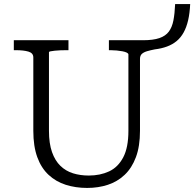

<svg xmlns="http://www.w3.org/2000/svg" viewBox="-20 -908 956 945"><path d="M144 -264V-625Q144 -647 120 -654Q96 -661 59 -661H48V-710H317V-661H308Q294 -661 278.5 -660.5Q263 -660 250 -658.5Q237 -657 229 -655.5Q221 -654 221 -651V-264Q221 -202 236 -159.5Q251 -117 277.5 -91.5Q304 -66 339.5 -55Q375 -44 417 -44Q473 -44 517 -64.5Q561 -85 586.5 -133.5Q612 -182 612 -264V-640Q612 -645 604 -649Q596 -653 583 -655.5Q570 -658 554.5 -659.5Q539 -661 525 -661H516V-710H684Q734 -710 764.5 -720.5Q795 -731 811 -752.5Q827 -774 833.5 -807.5Q840 -841 842 -888H916Q914 -843 906 -808.5Q898 -774 884 -748.5Q870 -723 849.5 -706Q829 -689 802 -679Q775 -669 742 -665Q721 -661 704 -656Q687 -651 678 -642.5Q669 -634 669 -618V-264Q669 -188 649 -134.5Q629 -81 593.5 -47.5Q558 -14 511 1.5Q464 17 409 17Q352 17 303.5 1.5Q255 -14 219 -47.5Q183 -81 163.5 -134.5Q144 -188 144 -264Z"/></svg>

Font: Roboto Serif Light
Style: Regular
Weight: 300
Designer: Greg Gazdowicz
Foundry: Commercial Type
Version: Version 1.008